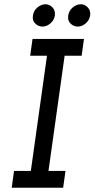

<svg xmlns="http://www.w3.org/2000/svg" viewBox="-20 -883 445 903"><path d="M46 -79 35 0H277L288 -79H208L284 -621H364L375 -700H133L122 -621H201L125 -79ZM301 -810Q297 -787 311.5 -772.5Q326 -758 346 -758Q365 -758 382.5 -772.5Q400 -787 404 -810Q407 -833 393 -848Q379 -863 360 -863Q340 -863 322 -848Q304 -833 301 -810ZM135 -810Q131 -787 145.5 -772.5Q160 -758 180 -758Q199 -758 216.5 -772.5Q234 -787 238 -810Q241 -833 227 -848Q213 -863 194 -863Q174 -863 156 -848Q138 -833 135 -810Z"/></svg>

Font: Josefin Slab Thin
Style: Italic
Weight: 100
Italic angle: -12°
Designer: Santiago Orozco
Foundry: Typemade
Version: Version 2.000